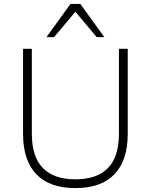

<svg xmlns="http://www.w3.org/2000/svg" viewBox="-20 -955 772 983"><path d="M366 8Q234 8 166 -63Q98 -134 98 -270V-705H143V-271Q143 -152 199.5 -94.5Q256 -37 366 -37Q476 -37 532.5 -94.5Q589 -152 589 -271V-705H634V-270Q634 -134 566 -63Q498 8 366 8ZM218 -765 341 -935H391L514 -765H475L366 -895L257 -765Z"/></svg>

Font: Nunito Sans 10pt ExtraLight
Style: Regular
Weight: 250
Designer: Vernon Adams
Foundry: Vernon Adams
Version: Version 3.101;gftools[0.9.27]